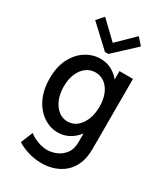

<svg xmlns="http://www.w3.org/2000/svg" viewBox="-234 -867 1030 1183"><g transform="rotate(30 281.0 -276.0)"><path d="M262.7 212.9Q211.4 212.9 164.1 197.8Q116.7 182.6 88.9 163.6L123.5 78.6Q146 97.2 181.9 111.1Q217.8 125 252.4 125Q283.2 125 316.7 111.1Q350.1 97.2 373.3 66.7Q396.5 36.1 396.5 -14.2V-78.6H382.3L400.4 -125.5V-407.2L374.5 -457H396V-519H492.2V-19Q492.2 41.5 473.6 85.2Q455.1 128.9 422.9 157.2Q390.6 185.5 349.1 199.2Q307.6 212.9 262.7 212.9ZM253.9 -1Q213.9 -1 176.8 -18.8Q139.6 -36.6 109.9 -70.8Q80.1 -105 63 -154.1Q45.9 -203.1 45.9 -265.1Q45.9 -349.1 76.2 -407.5Q106.4 -465.8 155 -496.3Q203.6 -526.9 258.3 -526.9Q315.4 -526.9 360.1 -493.9Q404.8 -460.9 430.2 -402.6Q455.6 -344.2 455.6 -268.6Q455.6 -191.9 429.2 -131.3Q402.8 -70.8 356.9 -35.9Q311 -1 253.9 -1ZM273.4 -89.4Q309.6 -89.4 338.1 -112.1Q366.7 -134.8 383.1 -175Q399.4 -215.3 399.4 -268.1Q399.4 -319.8 383.1 -358.2Q366.7 -396.5 338.4 -417.5Q310.1 -438.5 274.4 -438.5Q236.8 -438.5 208 -417Q179.2 -395.5 162.6 -356.4Q146 -317.4 146 -266.1Q146 -214.8 162.6 -175Q179.2 -135.3 207.8 -112.3Q236.3 -89.4 273.4 -89.4ZM151.9 -765.1 271 -650.9H274.9L391.6 -765.1L434.6 -716.3L283.7 -576.2H259.8L109.4 -716.3Z"/></g></svg>

Font: Reddit Mono Medium
Style: Regular
Weight: 500
Monospace: yes
Designer: Stephen Hutchings
Foundry: Reddit
Version: Version 1.014